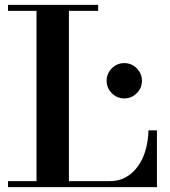

<svg xmlns="http://www.w3.org/2000/svg" viewBox="-20 -774 702 794"><path d="M13 -754H386V-729H265V-25H436Q473 -25 502 -42Q531 -59 551.5 -88Q572 -117 582.5 -155Q593 -193 594 -235H629V0H13V-25H131V-729H13ZM421 -440Q421 -470 442.5 -491.5Q464 -513 494 -513Q524 -513 545.5 -491.5Q567 -470 567 -440Q567 -410 545.5 -388.5Q524 -367 494 -367Q464 -367 442.5 -388.5Q421 -410 421 -440Z"/></svg>

Font: Libre Bodoni
Style: Regular
Weight: 400
Designer: Pablo Impallari, Rodrigo Fuenzalida
Foundry: Pablo Impallari, Rodrigo Fuenzalida
Version: Version 1.001; ttfautohint (v1.5.65-e2d9)